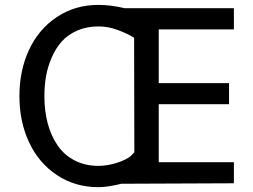

<svg xmlns="http://www.w3.org/2000/svg" viewBox="-20 -756 1044 792"><path d="M534.2 -127.9 533.2 -600.1Q507.3 -616.7 467 -631.8Q426.8 -647 386.2 -647Q337.4 -647 298.6 -629.9Q259.8 -612.8 234.9 -585Q210 -557.1 193.4 -519Q176.8 -481 169.9 -441.4Q163.1 -401.9 163.1 -358.9Q163.1 -297.9 177 -246.3Q190.9 -194.8 218 -155.5Q245.1 -116.2 288.3 -94Q331.5 -71.8 386.2 -71.8Q422.4 -71.8 461.2 -84Q500 -96.2 520 -112.8ZM944.8 0 481 2Q422.9 16.1 386.2 16.1Q289.1 16.1 214.1 -34.2Q139.2 -84.5 99.6 -169.7Q60.1 -254.9 60.1 -359.9Q60.1 -464.8 99.6 -550Q139.2 -635.3 214.1 -685.5Q289.1 -735.8 386.2 -735.8Q436.5 -735.8 494.1 -722.2H944.8V-634.8H634.8V-413.1H924.8V-326.2H634.8V-86.9H944.8Z"/></svg>

Font: Perun
Style: Regular
Weight: 400
Version: Version 1.0000